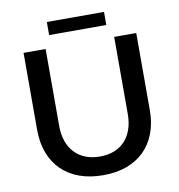

<svg xmlns="http://www.w3.org/2000/svg" viewBox="-91 -922 941 1012"><g transform="rotate(-10 379.5 -415.5)"><path d="M196 -287Q196 -241.5 209 -205.2Q222 -169 246 -143.8Q270 -118.5 304.2 -105.2Q338.5 -92 381 -92Q423 -92 456.8 -105.2Q490.5 -118.5 514 -143.5Q537.5 -168.5 550.2 -204.8Q563 -241 563 -287V-700H681V-287Q681 -218.5 660.2 -163.8Q639.5 -109 600.8 -70.8Q562 -32.5 506.5 -12.2Q451 8 381 8Q310.5 8 254.2 -12.2Q198 -32.5 159 -70.8Q120 -109 99 -163.8Q78 -218.5 78 -287V-700H196ZM227 -839H533V-769H227Z"/></g></svg>

Font: Argentum Sans
Style: Regular
Weight: 400
Designer: Julieta Ulanovsky, Owen Earl, Chris M. Simpson, Rasmus Andersson, Cristiano Sobral
Foundry: The Argentum Sans Project Authors
Version: Version 3.135; ttfautohint (v1.8.4.7-5d5b-dirty)